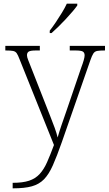

<svg xmlns="http://www.w3.org/2000/svg" viewBox="-20 -786 592 1046"><path d="M49 210Q104 210 138.5 198.5Q173 187 196 162Q219 137 236.5 97.5Q254 58 274 4L87 -462Q78 -486 71 -496Q64 -506 51 -508.5Q38 -511 12 -511H9V-536H197V-511H176Q146 -511 136.5 -505Q127 -499 127 -485Q127 -475 133.5 -459Q140 -443 154 -407L229 -216Q240 -187 253.5 -153.5Q267 -120 278 -89.5Q289 -59 294 -37Q303 -69 314.5 -102.5Q326 -136 341 -179L423 -419Q431 -440 436 -457.5Q441 -475 441 -484Q441 -499 431.5 -505Q422 -511 391 -511H360V-536H552V-511H549Q523 -511 509.5 -508.5Q496 -506 488.5 -494.5Q481 -483 472 -457L317 -12Q290 65 268 114.5Q246 164 219.5 191Q193 218 153.5 229Q114 240 52 240H49ZM251 -619Q266 -638 283.5 -664Q301 -690 317.5 -717Q334 -744 344 -766H401V-756Q392 -743 375 -723Q358 -703 337.5 -681Q317 -659 297 -639.5Q277 -620 261 -606H251Z"/></svg>

Font: Noto Serif Hebrew ExtraLight
Style: Regular
Weight: 250
Version: Version 2.003